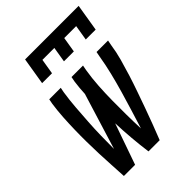

<svg xmlns="http://www.w3.org/2000/svg" viewBox="-217 -837 933 933"><g transform="rotate(-45 250.0 -370.0)"><path d="M109 -600 132 -740H500L477 -600H409L422 -679H340L327 -600H259L272 -679H190L177 -600ZM71 0Q69 -41 66.5 -81.5Q64 -122 62.5 -163Q61 -204 60.5 -245Q60 -286 61 -327.5Q62 -369 64.5 -410.5Q67 -452 73 -494L78 -520H157L152 -494Q145 -448 141.5 -402Q138 -356 135 -310Q132 -264 131 -218.5Q130 -173 130 -127L219 -416Q220 -435 221.5 -454.5Q223 -474 226 -494L231 -520H310L305 -494Q297 -445 294 -396Q291 -347 290.5 -298.5Q290 -250 290.5 -201.5Q291 -153 293 -105Q308 -153 323 -201.5Q338 -250 352 -298.5Q366 -347 378 -396Q390 -445 398 -494L403 -520H482L477 -494Q471 -452 459.5 -410.5Q448 -369 435 -327.5Q422 -286 407.5 -245Q393 -204 378.5 -163Q364 -122 348.5 -81.5Q333 -41 317 0H240Q233 -52 228.5 -105Q224 -158 222 -211L148 0Z"/></g></svg>

Font: Iosevka SS18
Style: Italic
Weight: 400
Italic angle: -9°
Monospace: yes
Designer: Belleve Invis
Foundry: Belleve Invis
Version: Version 25.1.1; ttfautohint (v1.8.4)